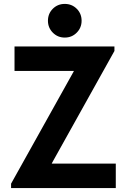

<svg xmlns="http://www.w3.org/2000/svg" viewBox="-20 -956 645 976"><path d="M36.3 0V-22.3L355 -593.5V-595.5H53.8V-719.7H561.7V-696.9L243.5 -126.2V-124.2H568.6V0ZM309.2 -765Q273.3 -765 248.5 -790Q223.7 -815.1 223.7 -850.5Q223.7 -886.8 248.5 -911.5Q273.3 -936.1 309.2 -936.1Q345.3 -936.1 370 -911.5Q394.8 -886.8 394.8 -850.5Q394.8 -815.1 370 -790Q345.3 -765 309.2 -765Z"/></svg>

Font: Reddit Sans
Style: Regular
Weight: 400
Designer: Stephen Hutchings
Foundry: Reddit
Version: Version 1.014